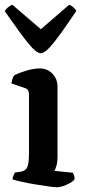

<svg xmlns="http://www.w3.org/2000/svg" viewBox="-20 -788 357 808"><path d="M219 0Q210 0 184.5 -3.5Q159 -7 128.5 -12Q98 -17 71.5 -23Q45 -29 33 -33Q33 -41 36.5 -49Q40 -57 43 -62L70 -66Q80 -68 87.5 -74.5Q95 -81 98.5 -97Q102 -113 102 -146V-391Q102 -400 98.5 -407Q95 -414 86 -417L28 -437Q30 -449 33 -458Q36 -467 41 -472Q59 -481 90.5 -490.5Q122 -500 147 -500Q179 -500 200.5 -478Q222 -456 222 -423V-126Q222 -106 217.5 -90.5Q213 -75 209 -69L287 -61Q289 -57 291.5 -50Q294 -43 294 -34Q289 -26 275 -18Q261 -10 246 -5Q231 0 219 0ZM151 -564Q137 -564 115 -587.5Q93 -611 64 -651Q35 -691 0 -741Q4 -749 13.5 -757Q23 -765 32 -768L152 -665L271 -768Q280 -765 288.5 -757.5Q297 -750 301 -742Q267 -691 238 -650.5Q209 -610 187.5 -587Q166 -564 151 -564Z"/></svg>

Font: Texturina Medium 12pt SemiBold
Style: Regular
Weight: 600
Version: Version 1.002